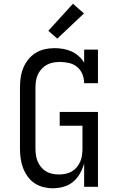

<svg xmlns="http://www.w3.org/2000/svg" viewBox="-20 -1001 640 1029"><path d="M263 8Q237 8 211.5 1.5Q186 -5 164.5 -19.5Q143 -34 127.5 -56Q112 -78 103 -102.5Q94 -127 90.5 -153Q87 -179 87 -205V-530Q87 -557 90.5 -583.5Q94 -610 104 -635Q114 -660 131 -681.5Q148 -703 170.5 -717Q193 -731 219 -737Q245 -743 272 -743Q295 -743 318.5 -739Q342 -735 363 -725.5Q384 -716 401.5 -700.5Q419 -685 431 -665V-735H505V-555H431Q431 -580 421.5 -603.5Q412 -627 393 -642.5Q374 -658 349.5 -663.5Q325 -669 300 -669Q282 -669 264 -665.5Q246 -662 230.5 -653.5Q215 -645 202.5 -631Q190 -617 182.5 -600.5Q175 -584 172.5 -566Q170 -548 170 -530V-205Q170 -187 172.5 -169.5Q175 -152 182 -135.5Q189 -119 200.5 -105Q212 -91 227.5 -82Q243 -73 260.5 -69.5Q278 -66 296 -66Q314 -66 331.5 -69.5Q349 -73 364.5 -82Q380 -91 391.5 -105Q403 -119 410 -135Q417 -151 419.5 -169Q422 -187 422 -205V-327H300V-401H505V0H431V-125Q423 -97 408.5 -71Q394 -45 371.5 -26.5Q349 -8 320.5 0Q292 8 263 8ZM287 -794 239 -836 371 -981 430 -929Z"/></svg>

Font: Iosevka Etoile
Style: Regular
Weight: 400
Designer: Belleve Invis
Foundry: Belleve Invis
Version: Version 33.2.4